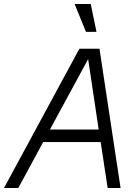

<svg xmlns="http://www.w3.org/2000/svg" viewBox="-48 -945 696 965"><path d="M-28 0H44L169 -231H458L493 0H558L452 -700H351ZM384 -785H437L408 -925H327ZM203 -294 395 -648 448 -294Z"/></svg>

Font: Uncut Sans Book Italic
Style: Regular
Weight: 350
Italic angle: -11°
Designer: Kasper Nordkvist
Foundry: UNCUT.wtf
Version: Version 1.304;Glyphs 3.2 (3246)